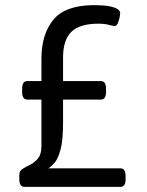

<svg xmlns="http://www.w3.org/2000/svg" viewBox="-20 -726 570 746"><path d="M75 0Q55 0 55 -30V-46Q55 -62 68 -70Q81 -78 98 -86.5Q115 -95 128 -111Q141 -127 141 -159V-339H86Q66 -339 66 -369V-381Q66 -411 86 -411H141V-498Q141 -593 187.5 -649.5Q234 -706 346 -706Q360 -706 377.5 -705Q395 -704 411 -700.5Q427 -697 437 -690.5Q447 -684 447 -674Q447 -672 445 -660Q443 -648 438 -636.5Q433 -625 425 -625Q419 -625 402.5 -629.5Q386 -634 362 -634Q290 -634 257.5 -602.5Q225 -571 225 -503V-411H372Q392 -411 392 -381V-369Q392 -339 372 -339H225V-249Q225 -180 215 -144Q205 -108 192 -93.5Q179 -79 168 -72H448Q468 -72 468 -42V-30Q468 0 448 0Z"/></svg>

Font: Asap
Style: Regular
Weight: 400
Designer: Pablo Cosgaya
Foundry: Omnibus-Type
Version: Version 3.001